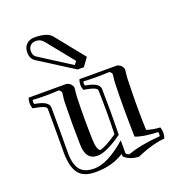

<svg xmlns="http://www.w3.org/2000/svg" viewBox="-138 -852 936 1003"><g transform="rotate(-20 330.0 -350.5)"><path d="M383.8 -118.2Q387.7 -240.2 383.8 -362.8Q383.8 -379.9 310.1 -392.1Q298.8 -421.9 310.1 -451.2H521Q534.7 -445.8 540.8 -439.5Q546.9 -433.1 551.8 -420.9Q551.8 -412.1 549.3 -393.1Q546.9 -374 546.9 -362.8Q542 -202.1 546.9 -83Q582 -71.8 621.1 -69.8Q631.8 -41 621.1 -7.8Q557.1 -3.9 462.9 36.1Q409.7 32.2 383.8 3.9V-8.8Q316.9 34.2 225.1 34.2Q158.7 34.2 130.9 -2Q103 -38.1 102.1 -115.2Q103 -237.8 102.1 -362.8Q102.1 -379.9 27.8 -392.1Q17.1 -421.9 27.8 -451.2H239.7Q253.9 -445.8 260 -439.5Q266.1 -433.1 271 -420.9Q271 -412.1 268.6 -393.1Q266.1 -374 266.1 -362.8Q262.7 -249 266.1 -130.9Q268.1 -75.2 286.1 -65.9Q321.8 -75.2 383.8 -118.2ZM403.8 -362.8Q406.7 -235.8 403.8 -107.9Q313 -43 263.7 -43Q196.8 -43 196.8 -130.9Q193.8 -249 196.8 -362.8Q196.8 -376 199.5 -394.5Q202.1 -413.1 202.1 -418Q196.8 -429.2 188 -433.1Q115.7 -428.2 43.9 -433.1Q40 -421.9 43.9 -410.2Q121.1 -397.9 122.1 -362.8Q123 -238.8 122.1 -115.2Q121.1 -48.8 145 -17.3Q168.9 14.2 225.1 14.2Q298.8 14.2 403.8 -77.1V-5.9Q407.7 2 420.9 6.8Q490.7 -19 602.1 -27.8Q606 -40 602.1 -50.8Q518.1 -54.2 478 -70.8Q474.1 -245.1 478 -362.8Q478 -376 480.5 -394.5Q482.9 -413.1 482.9 -418Q478 -429.2 468.8 -433.1Q397.9 -429.2 325.7 -433.1Q321.8 -421.9 325.7 -410.2Q402.8 -397.9 403.8 -362.8ZM326.7 -546.9 208.5 -693.8Q190.9 -716.8 163.6 -716.8Q144.5 -716.8 133.1 -705.3Q121.6 -693.8 121.6 -674.8Q121.6 -649.9 139.6 -639.2L312.5 -528.8ZM258.8 -707 386.7 -547.9 353.5 -502H318.8L126.5 -624Q101.6 -640.1 101.6 -674.8Q101.6 -703.1 118.7 -720Q135.7 -736.8 163.6 -736.8Q234.9 -736.8 258.8 -707Z"/></g></svg>

Font: Jacques Francois Shadow
Style: Regular
Weight: 400
Designer: Alexei Vanyashin, Nikita Kanarev (i@xarsok.ru)
Foundry: Cyreal (www.cyreal.org)
Version: Version 1.003